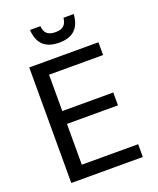

<svg xmlns="http://www.w3.org/2000/svg" viewBox="-164 -1012 916 1110"><g transform="rotate(-20 294.0 -456.5)"><path d="M293 -786.1C376.5 -786.1 420.9 -828.6 426.3 -913.1H363.3C358.9 -868.2 335.4 -850.6 293 -850.6C248.5 -850.6 224.6 -867.7 221.2 -913.1H157.2C163.1 -825.7 208.5 -786.1 293 -786.1ZM519 0V-78.6H172.4V-329.6H486.3V-408.7H172.4V-632.3H504.9V-710.9H79.1V0Z"/></g></svg>

Font: Ride
Style: Regular
Weight: 400
Version: Version 3.000